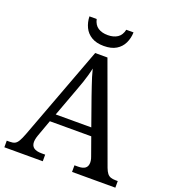

<svg xmlns="http://www.w3.org/2000/svg" viewBox="-160 -1027 1024 1146"><g transform="rotate(20 352.5 -454.0)"><path d="M0 0V-42H19Q39 -42 51 -48Q63 -54 73 -71Q83 -88 95 -120L317 -714H395L621 -95Q629 -74 638 -62.5Q647 -51 660 -46.5Q673 -42 692 -42H705V0H430V-42H453Q483 -42 498 -53.5Q513 -65 513 -90Q513 -96 512 -101.5Q511 -107 509.5 -113.5Q508 -120 505 -127L465 -239H202L164 -134Q161 -126 159 -118Q157 -110 156 -103.5Q155 -97 155 -91Q155 -66 171.5 -54Q188 -42 221 -42H244V0ZM221 -289H447L385 -464Q375 -494 365.5 -521Q356 -548 348.5 -573Q341 -598 335 -622Q330 -598 323.5 -575.5Q317 -553 309 -528.5Q301 -504 289 -473ZM350 -771Q303 -771 272 -789.5Q241 -808 226 -839.5Q211 -871 210 -908H256Q264 -872 288.5 -856Q313 -840 350 -840Q387 -840 411.5 -856Q436 -872 444 -908H490Q489 -871 474 -839.5Q459 -808 428.5 -789.5Q398 -771 350 -771Z"/></g></svg>

Font: Noto Serif Tibetan
Style: Regular
Weight: 400
Designer: Monotype Design Team
Foundry: Monotype Imaging Inc.
Version: Version 2.103